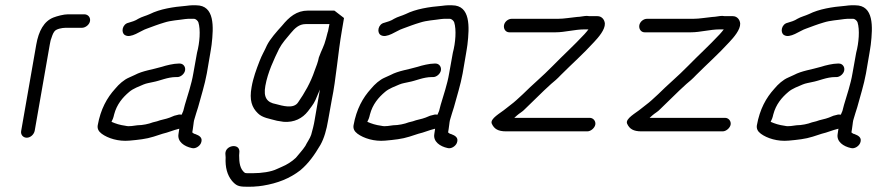

<svg xmlns="http://www.w3.org/2000/svg" viewBox="-20 -549 3316 725"><path d="M168 -381C170 -390 171 -398 173 -402C175 -407 179 -423 186 -431C193 -440 215 -444 227 -444H289C303 -444 318 -456 320 -470C322 -484 312 -495 298 -495H237C220 -495 195 -488 182 -483C146 -469 126 -432 117 -381L60 -55C57 -41 67 -29 81 -29C95 -29 108 -41 111 -55Z M779 -380C787 -448 791 -529 721 -529H704C699 -529 691 -528 683 -527C634 -523 584 -515 546 -496C531 -489 516 -486 502 -478C492 -471 476 -466 465 -463C442 -458 436 -427 451 -417C474 -402 512 -434 535 -441C557 -449 577 -457 601 -464C626 -472 654 -473 679 -477C686 -478 692 -478 697 -478H712C720 -478 727 -470 729 -465C738 -437 734 -387 724 -350L710 -272C703 -230 689 -191 678 -153L672 -130C670 -125 668 -121 666 -116C660 -117 656 -117 650 -115L638 -112C631 -109 626 -107 621 -105C606 -99 588 -97 573 -91L557 -87C542 -81 518 -76 499 -76C487 -75 469 -70 454 -74C432 -77 417 -82 401 -89C405 -97 408 -103 411 -117C421 -155 443 -181 468 -202C483 -215 506 -223 522 -230C534 -235 545 -236 557 -239C585 -244 612 -258 645 -258H650C662 -258 677 -270 679 -284C681 -298 671 -309 659 -309H654C636 -309 607 -302 592 -297C555 -286 519 -282 489 -266L467 -256C448 -248 429 -231 415 -214C384 -180 360 -137 349 -76C347 -63 352 -53 364 -44C387 -27 427 -14 469 -18C502 -21 532 -24 560 -33L594 -44C616 -49 632 -57 657 -63L654 -43C649 -14 676 4 704 10C718 14 734 3 739 -9C747 -29 733 -37 717 -43C714 -43 709 -46 706 -49L708 -61C709 -68 710 -75 711 -83V-84C712 -91 713 -97 715 -102L721 -122L728 -144C739 -185 753 -228 761 -272L774 -348C776 -358 777 -368 779 -380ZM350 -80ZM695 8ZM728 -146V-147ZM723 -348ZM639 -112H638ZM499 -76ZM454 -74Z M946 155C951 155 960 154 973 152C1028 143 1074 125 1114 94C1145 68 1167 37 1190 -2C1204 -27 1213 -59 1219 -95L1233 -173C1249 -250 1256 -348 1271 -434L1279 -481L1244 -508L1242 -509H1143C1100 -509 1072 -485 1045 -452C1025 -430 1000 -402 988 -378C979 -357 969 -342 960 -318C948 -287 936 -255 930 -220C921 -171 931 -143 954 -121C971 -104 997 -101 1026 -93L1051 -89C1091 -86 1122 -102 1143 -129C1151 -140 1164 -155 1171 -171L1188 -211L1168 -95C1166 -81 1159 -53 1155 -40C1151 -27 1138 -9 1133 2C1122 19 1108 33 1097 47C1081 62 1063 73 1044 81L1026 89C1004 100 967 105 936 105H917C912 105 909 105 905 104C886 90 883 65 883 38L884 23C884 -9 831 -1 831 31L832 45C830 83 838 112 856 134C871 151 880 156 908 156H927C933 156 940 156 946 155ZM1220 -438C1219 -433 1219 -430 1217 -426L1211 -403C1203 -372 1195 -363 1184 -332C1181 -315 1174 -298 1168 -282C1153 -237 1129 -196 1106 -163C1089 -136 1045 -150 1022 -156C988 -162 974 -181 982 -225C991 -276 1015 -326 1034 -365C1045 -386 1062 -405 1078 -424C1093 -442 1109 -458 1134 -458H1224ZM988 -376ZM1027 -96H1026ZM1051 -92ZM1026 88V89ZM831 31ZM1114 94ZM1145 64ZM1021 -151Z M1745 -380C1753 -448 1757 -529 1687 -529H1670C1665 -529 1657 -528 1649 -527C1600 -523 1550 -515 1512 -496C1497 -489 1482 -486 1468 -478C1458 -471 1442 -466 1431 -463C1408 -458 1402 -427 1417 -417C1440 -402 1478 -434 1501 -441C1523 -449 1543 -457 1567 -464C1592 -472 1620 -473 1645 -477C1652 -478 1658 -478 1663 -478H1678C1686 -478 1693 -470 1695 -465C1704 -437 1700 -387 1690 -350L1676 -272C1669 -230 1655 -191 1644 -153L1638 -130C1636 -125 1634 -121 1632 -116C1626 -117 1622 -117 1616 -115L1604 -112C1597 -109 1592 -107 1587 -105C1572 -99 1554 -97 1539 -91L1523 -87C1508 -81 1484 -76 1465 -76C1453 -75 1435 -70 1420 -74C1398 -77 1383 -82 1367 -89C1371 -97 1374 -103 1377 -117C1387 -155 1409 -181 1434 -202C1449 -215 1472 -223 1488 -230C1500 -235 1511 -236 1523 -239C1551 -244 1578 -258 1611 -258H1616C1628 -258 1643 -270 1645 -284C1647 -298 1637 -309 1625 -309H1620C1602 -309 1573 -302 1558 -297C1521 -286 1485 -282 1455 -266L1433 -256C1414 -248 1395 -231 1381 -214C1350 -180 1326 -137 1315 -76C1313 -63 1318 -53 1330 -44C1353 -27 1393 -14 1435 -18C1468 -21 1498 -24 1526 -33L1560 -44C1582 -49 1598 -57 1623 -63L1620 -43C1615 -14 1642 4 1670 10C1684 14 1700 3 1705 -9C1713 -29 1699 -37 1683 -43C1680 -43 1675 -46 1672 -49L1674 -61C1675 -68 1676 -75 1677 -83V-84C1678 -91 1679 -97 1681 -102L1687 -122L1694 -144C1705 -185 1719 -228 1727 -272L1740 -348C1742 -358 1743 -368 1745 -380ZM1316 -80ZM1661 8ZM1694 -146V-147ZM1689 -348ZM1605 -112H1604ZM1465 -76ZM1420 -74Z M2186 -438H2202C2197 -432 2193 -426 2187 -420C2146 -376 2108 -342 2067 -300C2029 -261 1991 -230 1954 -193L1930 -171C1916 -158 1902 -149 1889 -138C1870 -122 1829 -101 1837 -82C1846 -62 1861 -53 1891 -53H2198C2211 -53 2226 -66 2228 -79C2230 -92 2220 -104 2207 -104H1922L1932 -113C1942 -122 1953 -127 1962 -137C1987 -161 2009 -183 2034 -207L2061 -232C2072 -241 2084 -251 2098 -266C2141 -309 2181 -344 2223 -390C2240 -408 2265 -437 2264 -460C2263 -474 2253 -488 2236 -488H2211C2206 -488 2203 -488 2196 -489C2186 -489 2170 -485 2159 -485C2136 -483 2111 -478 2087 -478H1912C1899 -478 1885 -467 1883 -453C1881 -439 1890 -427 1903 -427H2078C2113 -427 2151 -438 2186 -438Z M2697 -438H2713C2708 -432 2704 -426 2698 -420C2657 -376 2619 -342 2578 -300C2540 -261 2502 -230 2465 -193L2441 -171C2427 -158 2413 -149 2400 -138C2381 -122 2340 -101 2348 -82C2357 -62 2372 -53 2402 -53H2709C2722 -53 2737 -66 2739 -79C2741 -92 2731 -104 2718 -104H2433L2443 -113C2453 -122 2464 -127 2473 -137C2498 -161 2520 -183 2545 -207L2572 -232C2583 -241 2595 -251 2609 -266C2652 -309 2692 -344 2734 -390C2751 -408 2776 -437 2775 -460C2774 -474 2764 -488 2747 -488H2722C2717 -488 2714 -488 2707 -489C2697 -489 2681 -485 2670 -485C2647 -483 2622 -478 2598 -478H2423C2410 -478 2396 -467 2394 -453C2392 -439 2401 -427 2414 -427H2589C2624 -427 2662 -438 2697 -438Z M3268 -380C3276 -448 3280 -529 3210 -529H3193C3188 -529 3180 -528 3172 -527C3123 -523 3073 -515 3035 -496C3020 -489 3005 -486 2991 -478C2981 -471 2965 -466 2954 -463C2931 -458 2925 -427 2940 -417C2963 -402 3001 -434 3024 -441C3046 -449 3066 -457 3090 -464C3115 -472 3143 -473 3168 -477C3175 -478 3181 -478 3186 -478H3201C3209 -478 3216 -470 3218 -465C3227 -437 3223 -387 3213 -350L3199 -272C3192 -230 3178 -191 3167 -153L3161 -130C3159 -125 3157 -121 3155 -116C3149 -117 3145 -117 3139 -115L3127 -112C3120 -109 3115 -107 3110 -105C3095 -99 3077 -97 3062 -91L3046 -87C3031 -81 3007 -76 2988 -76C2976 -75 2958 -70 2943 -74C2921 -77 2906 -82 2890 -89C2894 -97 2897 -103 2900 -117C2910 -155 2932 -181 2957 -202C2972 -215 2995 -223 3011 -230C3023 -235 3034 -236 3046 -239C3074 -244 3101 -258 3134 -258H3139C3151 -258 3166 -270 3168 -284C3170 -298 3160 -309 3148 -309H3143C3125 -309 3096 -302 3081 -297C3044 -286 3008 -282 2978 -266L2956 -256C2937 -248 2918 -231 2904 -214C2873 -180 2849 -137 2838 -76C2836 -63 2841 -53 2853 -44C2876 -27 2916 -14 2958 -18C2991 -21 3021 -24 3049 -33L3083 -44C3105 -49 3121 -57 3146 -63L3143 -43C3138 -14 3165 4 3193 10C3207 14 3223 3 3228 -9C3236 -29 3222 -37 3206 -43C3203 -43 3198 -46 3195 -49L3197 -61C3198 -68 3199 -75 3200 -83V-84C3201 -91 3202 -97 3204 -102L3210 -122L3217 -144C3228 -185 3242 -228 3250 -272L3263 -348C3265 -358 3266 -368 3268 -380ZM2839 -80ZM3184 8ZM3217 -146V-147ZM3212 -348ZM3128 -112H3127ZM2988 -76ZM2943 -74Z"/></svg>

Font: Blanket
Style: LightObl
Weight: 300
Foundry: Cannot Into Space Fonts
Version: Version 0.9